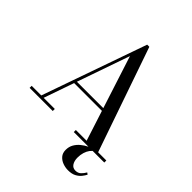

<svg xmlns="http://www.w3.org/2000/svg" viewBox="-260 -923 1291 1291"><g transform="rotate(45 386.0 -277.0)"><path d="M216 -234.5V-254H540V-234.5ZM405 -764.5 663 -19.5H741V0H451V-19.5H553.5L357 -628L145 -19.5H251V0H31V-19.5H122.5L384.5 -764.5ZM605 209.5Q579.5 209.5 554.8 200.5Q530 191.5 513.5 172.5Q497 153.5 497 123.5Q497 93.5 510 70.5Q523 47.5 544 30Q565 12.5 589.5 0.5Q614 -11.5 637 -19L643 -8.5Q627.5 0 615.5 16.2Q603.5 32.5 596.8 54.8Q590 77 590 103.5Q590 135 603.2 155.5Q616.5 176 642 176Q666 176 681 161.8Q696 147.5 707 128L719.5 137Q712.5 151 699.2 168Q686 185 663.2 197.2Q640.5 209.5 605 209.5Z"/></g></svg>

Font: Bodoni Moda SC
Style: Regular
Weight: 400
Designer: Owen Earl
Foundry: indestructible type
Version: Version 2.005